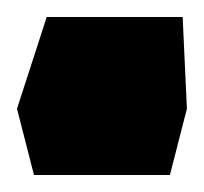

<svg xmlns="http://www.w3.org/2000/svg" viewBox="-40 -206 240 226"><path d="M-20 -78 15 -186H175L180 -78L160 0H0Z"/></svg>

Font: FiraGO Heavy
Style: Regular
Weight: 900
Designer: bBox Type
Foundry: bBox Type GmbH
Version: Version 1.001